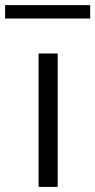

<svg xmlns="http://www.w3.org/2000/svg" viewBox="-66 -736 375 756"><path d="M0 0ZM-45.9 -663.1V-715.8H289.1V-663.1ZM85.9 0V-525.4H161.1V0Z"/></svg>

Font: Batunionen A1
Style: Regular
Weight: 400
Designer: HanYang I&C Co.,Ltd.
Foundry: HanYang I&C Co.,Ltd.
Version: Version 2.50; ttfautohint (v1.6)